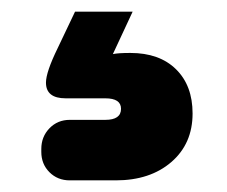

<svg xmlns="http://www.w3.org/2000/svg" viewBox="-20 -47 390 330"><path d="M204 44Q254 44 282.5 72Q311 100 311 148Q311 200 274.5 231.5Q238 263 179 263H100Q79 263 65 249Q51 235 51 214V209Q51 188 65 173.5Q79 159 100 159H161Q188 159 188 140Q188 122 161 122H93Q59 122 59 95Q59 77 79 36L109 -27H208L174 46Q183 44 204 44Z"/></svg>

Font: Solway ExtraBold
Style: Regular
Weight: 800
Designer: Mariya V. Pigoulevskaya
Foundry: The Northern Block Ltd.
Version: Version 1.000;hotconv 1.0.109;makeotfexe 2.5.65596